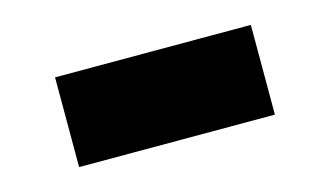

<svg xmlns="http://www.w3.org/2000/svg" viewBox="-37 -462 586 341"><g transform="rotate(-15 256.0 -291.5)"><path d="M76 -209V-374H436V-209Z"/></g></svg>

Font: REM Medium ExtraBold
Style: Regular
Weight: 800
Version: Version 1.005;gftools[0.9.28]